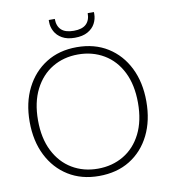

<svg xmlns="http://www.w3.org/2000/svg" viewBox="-95 -969 945 1063"><g transform="rotate(-10 377.0 -437.5)"><path d="M376 12Q278 12 204.5 -33.5Q131 -79 90 -160.5Q49 -242 49 -350Q49 -457 90 -538.5Q131 -620 204.5 -666Q278 -712 377 -712Q477 -712 550.5 -666Q624 -620 664.5 -538.5Q705 -457 705 -350Q705 -242 664.5 -160.5Q624 -79 550.5 -33.5Q477 12 376 12ZM377 -29Q458 -29 522 -67Q586 -105 622 -177Q658 -249 658 -350Q658 -451 622 -523Q586 -595 522 -633Q458 -671 377 -671Q296 -671 232.5 -633Q169 -595 132.5 -523Q96 -451 96 -350Q96 -249 132.5 -177Q169 -105 232.5 -67Q296 -29 377 -29ZM377 -765Q334 -765 306 -781Q278 -797 264.5 -822.5Q251 -848 251 -875V-887H285Q285 -847 307.5 -825.5Q330 -804 378 -804Q425 -804 447.5 -825.5Q470 -847 470 -887H505V-876Q505 -848 491.5 -822.5Q478 -797 449.5 -781Q421 -765 377 -765Z"/></g></svg>

Font: DM Sans 12pt ExtraLight
Style: Regular
Weight: 250
Version: Version 4.004;gftools[0.9.30]